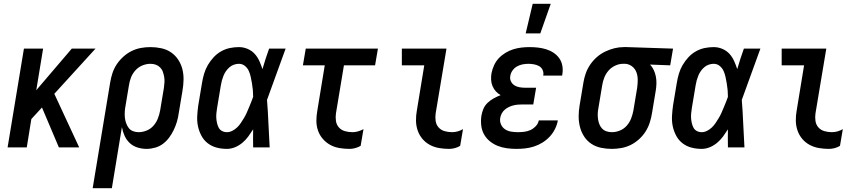

<svg xmlns="http://www.w3.org/2000/svg" viewBox="-20 -776 4540 1011"><path d="M290 0 201 -210 145 -149 121 0H20L106 -520H207L171 -301L358 -520H483L266 -282L397 0Z M468 215 560 -341Q564 -366 572 -390.5Q580 -415 594.5 -437Q609 -459 629.5 -477.5Q650 -496 673.5 -507.5Q697 -519 722 -523.5Q747 -528 772 -528Q801 -528 829 -522Q857 -516 879.5 -501Q902 -486 917.5 -463Q933 -440 940 -413Q947 -386 946.5 -357Q946 -328 941 -299L921 -179Q918 -157 911.5 -135Q905 -113 895 -92Q885 -71 871 -52Q857 -33 838.5 -19Q820 -5 797 1.5Q774 8 752 8Q727 8 703.5 0.5Q680 -7 663 -23Q646 -39 636 -61Q626 -83 622 -107L569 215ZM710 -80Q731 -80 752 -88.5Q773 -97 788 -114Q803 -131 811 -151.5Q819 -172 823 -193L843 -313Q845 -328 846 -342.5Q847 -357 844.5 -371Q842 -385 837.5 -398Q833 -411 823 -421Q813 -431 800 -435.5Q787 -440 772 -440Q751 -440 730 -431.5Q709 -423 693.5 -406Q678 -389 670 -368.5Q662 -348 659 -327L641 -219Q638 -204 637 -188Q636 -172 637.5 -157Q639 -142 644 -128Q649 -114 657.5 -102.5Q666 -91 680 -85.5Q694 -80 710 -80Z M1175 8Q1146 8 1120 1Q1094 -6 1073.5 -22Q1053 -38 1040.5 -61.5Q1028 -85 1022.5 -111Q1017 -137 1018.5 -165Q1020 -193 1024 -221L1044 -341Q1048 -365 1055 -388.5Q1062 -412 1074.5 -433.5Q1087 -455 1104.5 -474Q1122 -493 1144 -505.5Q1166 -518 1190 -523Q1214 -528 1238 -528Q1262 -528 1284 -518.5Q1306 -509 1321 -492.5Q1336 -476 1345.5 -455Q1355 -434 1362 -412Q1370 -439 1378.5 -466Q1387 -493 1397 -520H1484Q1459 -453 1435 -385Q1411 -317 1386 -250Q1391 -188 1393.5 -125.5Q1396 -63 1400 0H1313Q1313 -24 1312.5 -47.5Q1312 -71 1313 -95Q1301 -76 1287.5 -57.5Q1274 -39 1256 -24Q1238 -9 1217 -0.5Q1196 8 1175 8ZM1175 -80Q1189 -80 1203 -87Q1217 -94 1228.5 -105Q1240 -116 1248.5 -129Q1257 -142 1265 -155Q1273 -168 1279 -182Q1285 -196 1291 -210Q1297 -224 1302.5 -238Q1308 -252 1313 -266Q1313 -284 1311.5 -301.5Q1310 -319 1307 -336Q1304 -353 1300.5 -370Q1297 -387 1290 -402.5Q1283 -418 1269.5 -429Q1256 -440 1238 -440Q1225 -440 1212 -435.5Q1199 -431 1188.5 -422Q1178 -413 1170 -401.5Q1162 -390 1157 -377.5Q1152 -365 1148.5 -352.5Q1145 -340 1143 -327L1123 -207Q1121 -194 1119.5 -180Q1118 -166 1119 -153Q1120 -140 1123 -127Q1126 -114 1132 -103Q1138 -92 1149.5 -86Q1161 -80 1175 -80Z M1821 8Q1793 8 1767 3.5Q1741 -1 1719 -13Q1697 -25 1680 -44.5Q1663 -64 1654.5 -88.5Q1646 -113 1646 -140Q1646 -167 1651 -194L1690 -432H1575L1590 -520H1970L1955 -432H1791L1749 -179Q1746 -159 1749 -139Q1752 -119 1764.5 -105Q1777 -91 1796 -85.5Q1815 -80 1836 -80Q1850 -80 1864.5 -84Q1879 -88 1894 -96L1879 -8Q1865 0 1850 4Q1835 8 1821 8Z M2345 8Q2318 8 2292 3.5Q2266 -1 2243.5 -13Q2221 -25 2204.5 -44.5Q2188 -64 2179.5 -88.5Q2171 -113 2170.5 -140Q2170 -167 2175 -194L2214 -432H2096V-520H2331L2274 -179Q2271 -159 2274 -139Q2277 -119 2289.5 -105Q2302 -91 2321 -85.5Q2340 -80 2360 -80Q2375 -80 2389.5 -84Q2404 -88 2418 -96L2403 -8Q2390 0 2375 4Q2360 8 2345 8Z M2699 8Q2673 8 2648 4.5Q2623 1 2600.5 -8Q2578 -17 2559 -32.5Q2540 -48 2528.5 -69Q2517 -90 2514 -115.5Q2511 -141 2515 -167Q2518 -185 2525.5 -203Q2533 -221 2548 -235Q2563 -249 2580.5 -258.5Q2598 -268 2616 -275Q2602 -283 2591 -295Q2580 -307 2573.5 -322.5Q2567 -338 2566 -355.5Q2565 -373 2568 -390Q2572 -411 2581.5 -432Q2591 -453 2606.5 -469.5Q2622 -486 2642 -498Q2662 -510 2683 -516.5Q2704 -523 2725.5 -525.5Q2747 -528 2768 -528Q2791 -528 2813 -525.5Q2835 -523 2856 -516.5Q2877 -510 2895 -498Q2913 -486 2925 -469Q2937 -452 2941 -430Q2945 -408 2941 -385L2940 -378H2840L2841 -381Q2843 -396 2836.5 -409Q2830 -422 2817.5 -428.5Q2805 -435 2790.5 -437.5Q2776 -440 2762 -440Q2747 -440 2731.5 -437Q2716 -434 2702 -426Q2688 -418 2678.5 -404.5Q2669 -391 2667 -376Q2664 -361 2670.5 -347.5Q2677 -334 2689 -326.5Q2701 -319 2716 -316.5Q2731 -314 2746 -314H2803L2788 -226H2731Q2719 -226 2707 -225Q2695 -224 2683 -221Q2671 -218 2659.5 -212.5Q2648 -207 2638 -198.5Q2628 -190 2622 -178.5Q2616 -167 2614 -155Q2611 -137 2618 -121Q2625 -105 2639 -95.5Q2653 -86 2671 -83Q2689 -80 2707 -80Q2723 -80 2740 -82Q2757 -84 2772.5 -91Q2788 -98 2801 -111.5Q2814 -125 2817 -142H2917V-140Q2913 -118 2902 -96Q2891 -74 2874 -56Q2857 -38 2836 -25Q2815 -12 2791.5 -4.5Q2768 3 2745 5.5Q2722 8 2699 8ZM2748 -600 2785 -756H2880L2825 -600Z M3201 8Q3172 8 3144 2Q3116 -4 3093.5 -19Q3071 -34 3056 -57Q3041 -80 3034 -107Q3027 -134 3027 -163Q3027 -192 3032 -221L3052 -341Q3056 -366 3064.5 -390Q3073 -414 3088 -436Q3103 -458 3123 -475.5Q3143 -493 3167 -504.5Q3191 -516 3215.5 -522Q3240 -528 3265 -528H3281L3524 -520L3509 -432L3403 -436Q3415 -423 3422.5 -407Q3430 -391 3433.5 -373Q3437 -355 3436.5 -336Q3436 -317 3433 -299L3413 -179Q3409 -154 3401 -129.5Q3393 -105 3379 -83Q3365 -61 3344.5 -42.5Q3324 -24 3300.5 -12.5Q3277 -1 3251.5 3.5Q3226 8 3201 8ZM3202 -80Q3223 -80 3244 -88.5Q3265 -97 3280 -114Q3295 -131 3303 -151.5Q3311 -172 3315 -193L3335 -313Q3338 -334 3338 -355Q3338 -376 3331.5 -394.5Q3325 -413 3309.5 -425.5Q3294 -438 3274 -440H3260Q3240 -440 3219.5 -430.5Q3199 -421 3184.5 -404.5Q3170 -388 3162 -367.5Q3154 -347 3151 -327L3131 -207Q3128 -192 3127.5 -177.5Q3127 -163 3129 -149Q3131 -135 3136 -122Q3141 -109 3150.5 -99Q3160 -89 3173.5 -84.5Q3187 -80 3202 -80Z M3675 8Q3646 8 3620 1Q3594 -6 3573.5 -22Q3553 -38 3540.5 -61.5Q3528 -85 3522.5 -111Q3517 -137 3518.5 -165Q3520 -193 3524 -221L3544 -341Q3548 -365 3555 -388.5Q3562 -412 3574.5 -433.5Q3587 -455 3604.5 -474Q3622 -493 3644 -505.5Q3666 -518 3690 -523Q3714 -528 3738 -528Q3762 -528 3784 -518.5Q3806 -509 3821 -492.5Q3836 -476 3845.5 -455Q3855 -434 3862 -412Q3870 -439 3878.5 -466Q3887 -493 3897 -520H3984Q3959 -453 3935 -385Q3911 -317 3886 -250Q3891 -188 3893.5 -125.5Q3896 -63 3900 0H3813Q3813 -24 3812.5 -47.5Q3812 -71 3813 -95Q3801 -76 3787.5 -57.5Q3774 -39 3756 -24Q3738 -9 3717 -0.5Q3696 8 3675 8ZM3675 -80Q3689 -80 3703 -87Q3717 -94 3728.5 -105Q3740 -116 3748.5 -129Q3757 -142 3765 -155Q3773 -168 3779 -182Q3785 -196 3791 -210Q3797 -224 3802.5 -238Q3808 -252 3813 -266Q3813 -284 3811.5 -301.5Q3810 -319 3807 -336Q3804 -353 3800.5 -370Q3797 -387 3790 -402.5Q3783 -418 3769.5 -429Q3756 -440 3738 -440Q3725 -440 3712 -435.5Q3699 -431 3688.5 -422Q3678 -413 3670 -401.5Q3662 -390 3657 -377.5Q3652 -365 3648.5 -352.5Q3645 -340 3643 -327L3623 -207Q3621 -194 3619.5 -180Q3618 -166 3619 -153Q3620 -140 3623 -127Q3626 -114 3632 -103Q3638 -92 3649.5 -86Q3661 -80 3675 -80Z M4345 8Q4318 8 4292 3.5Q4266 -1 4243.5 -13Q4221 -25 4204.5 -44.5Q4188 -64 4179.5 -88.5Q4171 -113 4170.5 -140Q4170 -167 4175 -194L4214 -432H4096V-520H4331L4274 -179Q4271 -159 4274 -139Q4277 -119 4289.5 -105Q4302 -91 4321 -85.5Q4340 -80 4360 -80Q4375 -80 4389.5 -84Q4404 -88 4418 -96L4403 -8Q4390 0 4375 4Q4360 8 4345 8Z"/></svg>

Font: Iosevka Semibold Oblique
Style: Regular
Weight: 600
Italic angle: -9°
Monospace: yes
Designer: Belleve Invis
Foundry: Belleve Invis
Version: Version 32.5.0; ttfautohint (v1.8.4)